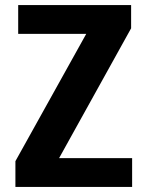

<svg xmlns="http://www.w3.org/2000/svg" viewBox="-20 -740 581 760"><path d="M41 0V-102L342 -643L369 -606H52V-720H499V-628L195 -80L169 -114H503V0Z"/></svg>

Font: Instrument Sans SemiCondensed
Style: Bold
Weight: 700
Width: 4
Designer: Rodrigo Fuenzalida
Foundry: fragTYPE
Version: Version 1.000;gftools[0.9.28]